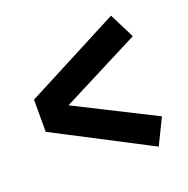

<svg xmlns="http://www.w3.org/2000/svg" viewBox="-89 -642 603 617"><g transform="rotate(-20 212.0 -333.0)"><path d="M353 -557 396 -471 126 -333 396 -197 353 -109 28 -278V-388Z"/></g></svg>

Font: Fira Sans Extra Condensed Medium
Style: Regular
Weight: 500
Width: 1
Designer: Carrois Corporate & Edenspiekermann AG
Foundry: Carrois Corporate GbR & Edenspiekermann AG
Version: Version 4.203